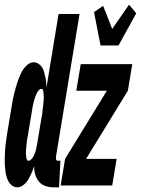

<svg xmlns="http://www.w3.org/2000/svg" viewBox="-46 -795 604 823"><path d="M207 8H183Q165 8 148 2Q131 -4 120.5 -17Q110 -30 105 -47Q100 -64 100 -83Q97 -73 93.5 -63.5Q90 -54 85.5 -45Q81 -36 76 -27Q71 -18 64 -10.5Q57 -3 47.5 2.5Q38 8 29 8Q16 8 6 0.5Q-4 -7 -10 -18Q-16 -29 -19 -41.5Q-22 -54 -23.5 -66.5Q-25 -79 -25.5 -92Q-26 -105 -25.5 -118.5Q-25 -132 -24.5 -145Q-24 -158 -22.5 -171.5Q-21 -185 -19 -198Q-17 -211 -15 -225L5 -345Q7 -358 9.5 -371Q12 -384 15.5 -397Q19 -410 22.5 -422.5Q26 -435 30.5 -448Q35 -461 40.5 -473.5Q46 -486 53.5 -497.5Q61 -509 73 -518.5Q85 -528 97 -528Q109 -528 118.5 -522Q128 -516 134 -507Q140 -498 143 -486.5Q146 -475 148.5 -464Q151 -453 152 -441.5Q153 -430 153 -418L205 -735H295L194 -124Q193 -118 194.5 -112Q196 -106 202 -106H213ZM76 -106Q82 -106 87.5 -111.5Q93 -117 96.5 -123.5Q100 -130 103 -137Q106 -144 107.5 -150.5Q109 -157 110.5 -164Q112 -171 113 -177L133 -297Q134 -302 135 -307.5Q136 -313 136 -318Q136 -323 137 -328Q138 -333 138.5 -338Q139 -343 139.5 -348Q140 -353 140.5 -358.5Q141 -364 141.5 -369Q142 -374 141.5 -379Q141 -384 141 -389Q141 -394 140.5 -399Q140 -404 138 -409Q136 -414 131 -414Q126 -414 121 -409Q116 -404 113 -398Q110 -392 107.5 -386Q105 -380 103 -374Q101 -368 99.5 -362Q98 -356 96.5 -350Q95 -344 94 -338Q93 -332 92 -326L72 -206Q71 -201 70 -195.5Q69 -190 68.5 -184.5Q68 -179 67.5 -174Q67 -169 66.5 -163.5Q66 -158 65.5 -153Q65 -148 65 -142.5Q65 -137 65.5 -132Q66 -127 66.5 -122Q67 -117 69 -111.5Q71 -106 76 -106ZM385 -600 357 -743 396 -770 435 -671 507 -775 538 -738 462 -600ZM214 0 233 -114 412 -406H281L300 -520H521L502 -406L323 -114H454L435 0Z"/></svg>

Font: Iosevka Heavy
Style: Italic
Weight: 900
Italic angle: -9°
Monospace: yes
Designer: Belleve Invis
Foundry: Belleve Invis
Version: Version 32.5.0; ttfautohint (v1.8.4)